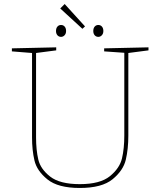

<svg xmlns="http://www.w3.org/2000/svg" viewBox="-20 -927 795 953"><path d="M717 -692V-677L617 -664V-254Q617 -188 604.5 -134.5Q592 -81 539 -37.5Q486 6 376 6Q268 6 215.5 -36.5Q163 -79 151 -130.5Q139 -182 139 -245V-664L39 -672V-687L259 -692V-677L159 -664V-245Q159 -183 170 -135.5Q181 -88 229 -50.5Q277 -13 376 -13Q477 -13 525.5 -52.5Q574 -92 585.5 -141Q597 -190 597 -254V-665L497 -672V-687ZM402 -796 389 -784 279 -885 301 -907ZM258 -773Q258 -787 265 -795Q272 -803 283 -803Q294 -803 301 -795Q308 -787 308 -773Q308 -760 300.5 -752Q293 -744 283 -744Q272 -744 265 -752Q258 -760 258 -773ZM443 -773Q443 -787 450 -795Q457 -803 468 -803Q479 -803 486 -795Q493 -787 493 -773Q493 -760 485.5 -752Q478 -744 468 -744Q457 -744 450 -752Q443 -760 443 -773Z"/></svg>

Font: Bitter Pro Thin
Style: Regular
Weight: 250
Designer: Sol Matas, and Bitter project Authors
Foundry: Sol Matas
Version: Version 1.010